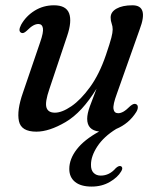

<svg xmlns="http://www.w3.org/2000/svg" viewBox="-20 -476 578 708"><path d="M481.5 -92Q488 -89.5 488.2 -81.2Q488.5 -73 482.5 -63Q455.5 -20 408.5 -0.5Q363 27.5 339.2 63.5Q315.5 99.5 315.5 131Q315 151 325 161.2Q335 171.5 351.5 171.5Q383.5 171.5 407 144Q417.5 134.5 424.5 136.5Q429 137.5 430.5 142.5Q432 147.5 426.5 156.5Q414 178 384.8 195Q355.5 212 318 212Q278 212 256.8 194.8Q235.5 177.5 235.5 147Q235.5 110.5 262.8 75Q290 39.5 345.5 9Q301.5 4 301.5 -38Q301.5 -56.5 311.2 -83.5Q321 -110.5 336 -149Q282.5 -61.5 222 -26Q161.5 9.5 114 9.5Q58 9.5 49.8 -29.5Q41.5 -68.5 64.5 -134L128 -320Q141 -357 138.2 -372.2Q135.5 -387.5 121.5 -387.5Q112.5 -387.5 102.5 -382Q92.5 -376.5 78 -362Q66 -351 58.5 -355Q45.5 -361 58 -385Q76 -417 108 -436.8Q140 -456.5 179 -456.5Q223.5 -456.5 234.8 -427Q246 -397.5 227.5 -343L162 -147.5Q145.5 -99.5 151.2 -80Q157 -60.5 182.5 -60.5Q208.5 -60.5 243.2 -84.2Q278 -108 312.2 -155.2Q346.5 -202.5 370.5 -273Q385.5 -317 390.5 -336.5Q395.5 -356 395.5 -367.5Q395.5 -379 391.8 -389Q388 -399 388 -411.5Q388 -432 409.8 -444.2Q431.5 -456.5 468.5 -456.5Q529 -456.5 495 -367.5L411 -130.5Q396 -90 398.5 -74.2Q401 -58.5 416 -58.5Q424.5 -58.5 435 -64.2Q445.5 -70 461 -85.5Q474 -96 481.5 -92Z"/></svg>

Font: Fraunces 72pt Soft
Style: Italic
Weight: 400
Italic angle: -16°
Version: Version 1.000;[b76b70a41]